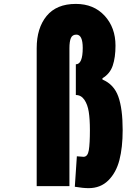

<svg xmlns="http://www.w3.org/2000/svg" viewBox="-20 -947 707 977"><path d="M501.3 -542.3Q559.9 -517.6 582 -455.7Q604.2 -393.9 604.2 -285.2Q604.2 -196.6 587.6 -132.5Q571 -68.4 531.2 -29Q491.5 10.4 431 10.4Q402.3 10.4 360.7 3.3L371.1 -151.7Q395.8 -149.1 404.9 -149.1Q426.4 -149.1 432 -182.9Q437.5 -216.8 437.5 -285.2Q437.5 -340.5 431.6 -377.9Q425.8 -415.4 409.2 -439.5Q392.6 -463.5 365.9 -463.5V-619.8Q401 -619.8 401 -703.1Q401 -770.8 368.5 -770.8Q348.3 -770.8 340.8 -753.6Q333.3 -736.3 333.3 -701.8V0H166.7V-701.8Q166.7 -804 217.1 -865.6Q267.6 -927.1 365.9 -927.1Q457 -927.1 512.4 -866.9Q567.7 -806.6 567.7 -714.8Q567.7 -654.9 553.7 -613.3Q539.7 -571.6 501.3 -548.8Z"/></svg>

Font: Monoid
Style: Bold
Weight: 700
Width: 4
Designer: Andreas Larsen (@larsenwork)
Version: Version 0.61